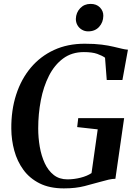

<svg xmlns="http://www.w3.org/2000/svg" viewBox="-20 -982 718 1010"><path d="M316 9Q241 9 188.2 -17.5Q135.5 -44 103 -88.8Q70.5 -133.5 55.2 -189.5Q40 -245.5 39.5 -304Q38.5 -402 65 -484Q91.5 -566 142 -626Q192.5 -686 264 -719Q335.5 -752 425.5 -752Q478.5 -752 515 -747.2Q551.5 -742.5 577.2 -736.2Q603 -730 622.5 -725.5Q630 -724 637.2 -722.5Q644.5 -721 653 -720.5L624 -561H541.5L532.5 -678.5Q517 -689.5 491 -698.8Q465 -708 421 -708Q357.5 -708 312 -674.2Q266.5 -640.5 237.5 -583.2Q208.5 -526 194.8 -454.5Q181 -383 181 -306.5Q181 -257.5 189.2 -209.8Q197.5 -162 215.5 -123.2Q233.5 -84.5 262.8 -61.5Q292 -38.5 334.5 -38.5Q369 -38.5 403.8 -47.2Q438.5 -56 461.5 -71.5L494 -301.5L386 -313.5L391.5 -360.5H633L587 -41.5Q571.5 -41.5 551.5 -37Q531.5 -32.5 509.5 -26Q471.5 -15.5 425 -3.2Q378.5 9 316 9ZM443.5 -817Q425.5 -817 410.5 -826Q395.5 -835 387.2 -849.8Q379 -864.5 379 -882.5Q380 -916 401.8 -938.8Q423.5 -961.5 456.5 -961.5Q487.5 -961.5 505.8 -942.8Q524 -924 523.5 -898.5Q523 -864.5 501.5 -840.8Q480 -817 443.5 -817Z"/></svg>

Font: Merriweather 72pt SemiBold
Style: Italic
Weight: 600
Italic angle: -7.8°
Version: Version 2.101